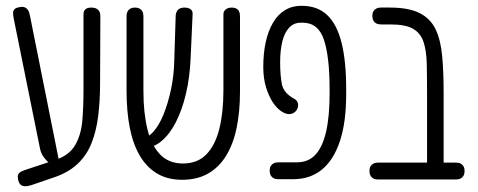

<svg xmlns="http://www.w3.org/2000/svg" viewBox="-20 -606 1642 660"><path d="M86 31Q73 35 63.5 34Q54 33 49 27Q44 21 42 10Q40 0 42.5 -6Q45 -12 52.5 -16Q60 -20 73 -24L170 -56Q218 -72 238.5 -107.5Q259 -143 263 -191.5Q267 -240 267 -295V-557Q267 -565 270 -570Q273 -575 279 -577.5Q285 -580 294 -580Q304 -580 311 -576.5Q318 -573 321.5 -566.5Q325 -560 325 -550L324 -319Q324 -259 317.5 -207Q311 -155 294.5 -113.5Q278 -72 246 -42Q214 -12 162 5ZM151 -44Q142 -51 132 -63.5Q122 -76 118 -93L27 -543Q25 -554 25 -561.5Q25 -569 29.5 -574Q34 -579 45 -581Q57 -584 64.5 -581Q72 -578 76.5 -571Q81 -564 83 -552L183 -52Z M606 12Q556 12 520 -9.5Q484 -31 460.5 -71Q437 -111 426 -167.5Q415 -224 415 -294V-551Q415 -560 418.5 -566.5Q422 -573 428.5 -576.5Q435 -580 444 -580Q453 -580 459.5 -576.5Q466 -573 469.5 -566.5Q473 -560 473 -550V-294Q473 -219 486.5 -163Q500 -107 530 -75.5Q560 -44 609 -44Q659 -44 689.5 -75.5Q720 -107 734 -163.5Q748 -220 748 -295V-557Q748 -564 751.5 -569Q755 -574 761.5 -577Q768 -580 777 -580Q786 -580 792.5 -576.5Q799 -573 802 -566.5Q805 -560 805 -550V-292Q805 -223 793.5 -167Q782 -111 757.5 -71Q733 -31 695.5 -9.5Q658 12 606 12ZM463 -97 443 -129H461Q485 -129 506 -152Q527 -175 542.5 -213.5Q558 -252 568 -299.5Q578 -347 579 -397L584 -554Q585 -562 588.5 -568Q592 -574 598.5 -577Q605 -580 614 -580Q624 -580 630.5 -577Q637 -574 640 -568.5Q643 -563 642 -555L635 -401Q632 -338 619 -283Q606 -228 584.5 -186Q563 -144 534.5 -120.5Q506 -97 473 -97Z M936 10Q927 10 920.5 6.5Q914 3 910.5 -3.5Q907 -10 907 -19Q907 -29 910.5 -35Q914 -41 920.5 -44.5Q927 -48 937 -48H1001Q1040 -48 1064.5 -74.5Q1089 -101 1101 -153.5Q1113 -206 1113 -285V-298Q1113 -411 1093.5 -469.5Q1074 -528 1020 -528H1014Q990 -528 974 -511Q958 -494 950.5 -463.5Q943 -433 943 -392Q943 -347 949 -316.5Q955 -286 992 -266Q1000 -262 1003 -254Q1006 -246 1004 -237.5Q1002 -229 995.5 -222.5Q989 -216 978 -214Q965 -212 948.5 -222.5Q932 -233 918 -254Q904 -275 894.5 -306Q885 -337 885 -376Q885 -423 893.5 -461.5Q902 -500 918.5 -528Q935 -556 959.5 -571Q984 -586 1015 -586H1017Q1072 -586 1105.5 -553.5Q1139 -521 1154.5 -457.5Q1170 -394 1170 -301V-282Q1170 -186 1148.5 -121Q1127 -56 1086.5 -23Q1046 10 988 10Z M1477 11Q1468 11 1461.5 8.5Q1455 6 1451.5 0.5Q1448 -5 1448 -12V-283Q1448 -342 1447 -386.5Q1446 -431 1436 -461.5Q1426 -492 1400 -507Q1374 -522 1323 -522H1290Q1280 -522 1273.5 -525.5Q1267 -529 1263.5 -535.5Q1260 -542 1260 -551Q1260 -561 1263.5 -567Q1267 -573 1273.5 -576.5Q1280 -580 1289 -580H1320Q1385 -580 1422.5 -561Q1460 -542 1477.5 -505Q1495 -468 1500 -413Q1505 -358 1505 -286V-19Q1505 -9 1502 -2.5Q1499 4 1492.5 7.5Q1486 11 1477 11ZM1280 11Q1270 11 1263.5 7.5Q1257 4 1253.5 -2.5Q1250 -9 1250 -18Q1250 -28 1253.5 -34Q1257 -40 1263.5 -43.5Q1270 -47 1279 -47H1548Q1558 -47 1564 -43.5Q1570 -40 1573.5 -34Q1577 -28 1577 -18Q1577 -9 1573.5 -2.5Q1570 4 1563.5 7.5Q1557 11 1547 11Z"/></svg>

Font: Fredoka Condensed Light
Style: Regular
Weight: 300
Width: 3
Designer: Ben Nathan
Foundry: Milena B. Brandão, Ben Nathan
Version: Version 2.001